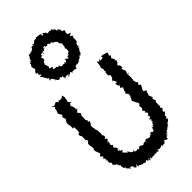

<svg xmlns="http://www.w3.org/2000/svg" viewBox="-287 -987 1073 1073"><g transform="rotate(-45 249.5 -450.5)"><path d="M251 -845C259 -836 257 -850 266 -852C255 -847 263 -849 271 -843C267 -835 272 -840 280 -839C288 -843 293 -830 284 -826C294 -837 292 -833 290 -832C307 -820 312 -831 299 -829C298 -826 318 -817 310 -807C310 -807 324 -814 311 -806C325 -792 312 -806 322 -792C328 -791 325 -797 318 -778C328 -782 326 -781 328 -784C317 -777 324 -772 313 -758C316 -753 323 -767 319 -754C319 -754 315 -741 322 -741C320 -749 309 -739 321 -744C315 -729 314 -734 296 -723C304 -725 309 -727 307 -723C290 -715 290 -727 292 -708C291 -706 285 -711 280 -714C280 -720 266 -715 270 -718C275 -701 257 -702 253 -705C253 -709 258 -715 259 -701C241 -706 244 -706 244 -706C228 -699 228 -710 225 -707C227 -717 214 -714 228 -707C225 -720 217 -724 218 -708C218 -715 202 -726 209 -723C199 -719 191 -727 187 -722C188 -740 197 -730 189 -742C180 -735 182 -742 173 -745C183 -755 181 -761 170 -751C172 -750 184 -756 175 -760C182 -763 167 -767 173 -786C169 -782 174 -781 172 -777C178 -795 184 -802 187 -786C184 -789 186 -812 190 -796C191 -811 187 -805 185 -822C187 -823 193 -817 199 -827C203 -822 190 -817 197 -833C214 -835 216 -823 209 -825C204 -840 222 -838 227 -831C219 -835 234 -849 236 -850C224 -836 246 -841 231 -852C248 -853 244 -853 244 -843ZM251 -640H271C265 -645 279 -650 269 -647C268 -636 277 -640 280 -634C282 -637 282 -638 286 -650C301 -650 307 -658 301 -649C315 -652 313 -659 322 -650C318 -661 310 -653 314 -654C332 -669 320 -653 327 -663C332 -664 338 -667 334 -662C339 -674 351 -684 344 -669C359 -683 353 -681 358 -678C360 -680 360 -690 357 -685C369 -697 358 -704 365 -695C366 -701 372 -708 382 -715C384 -720 372 -704 368 -715C368 -715 388 -717 376 -721V-727C382 -745 394 -737 389 -752C399 -745 391 -751 385 -758C398 -749 389 -761 390 -774C402 -775 382 -768 392 -772C402 -789 386 -782 384 -790C382 -791 397 -797 399 -800C395 -806 391 -801 380 -809C382 -812 380 -823 381 -827C381 -827 386 -819 384 -836C389 -839 386 -836 370 -839C379 -839 366 -847 379 -838C362 -848 376 -860 371 -849C369 -863 362 -866 356 -858C369 -872 358 -875 364 -863C348 -863 356 -864 350 -875C349 -887 345 -878 338 -879C346 -890 330 -895 328 -886C321 -898 322 -890 328 -890C326 -892 319 -892 304 -889C304 -897 302 -898 304 -897C295 -905 299 -899 284 -913C280 -914 297 -899 273 -902C273 -908 283 -913 278 -911C270 -919 256 -914 272 -920C261 -915 257 -915 244 -920C240 -919 239 -904 240 -914C229 -918 230 -911 226 -914C226 -899 224 -903 228 -917C215 -903 202 -897 206 -907C203 -905 198 -910 204 -898C185 -903 187 -894 186 -896C182 -900 186 -901 184 -889C176 -884 172 -883 168 -880C170 -892 159 -874 165 -875C167 -886 164 -875 144 -879C149 -882 142 -874 142 -863C134 -867 136 -855 147 -867C127 -868 142 -847 134 -860C133 -844 128 -839 125 -852C120 -835 131 -842 116 -840C121 -829 112 -825 119 -834C110 -825 118 -829 110 -822C109 -813 115 -804 114 -801C114 -801 117 -791 114 -795C104 -789 107 -785 99 -777C111 -783 108 -789 99 -775C105 -774 109 -777 110 -771C99 -753 115 -764 118 -749H103C112 -736 108 -736 110 -742C119 -725 114 -728 123 -731C116 -728 116 -722 128 -716C115 -713 135 -710 135 -705C131 -698 124 -704 132 -691C138 -705 134 -698 138 -695C149 -690 140 -696 154 -677C153 -672 145 -669 150 -675C162 -672 153 -671 167 -660C159 -668 162 -657 179 -662C176 -658 170 -666 181 -667C191 -658 185 -657 197 -663C194 -660 200 -642 189 -640C210 -658 199 -647 198 -637C207 -649 206 -650 228 -645C218 -640 216 -635 219 -632C226 -643 241 -639 242 -650C250 -631 247 -644 247 -631ZM381 -204C382 -191 391 -198 376 -192C380 -190 380 -192 389 -178C381 -168 369 -165 374 -167C380 -171 380 -156 382 -160C380 -152 384 -154 367 -148C374 -142 371 -143 377 -138C377 -138 368 -138 371 -128C376 -121 366 -114 370 -127C356 -115 369 -106 355 -109C363 -117 358 -113 350 -115C360 -114 354 -102 349 -99C355 -109 348 -102 344 -105C349 -88 334 -91 344 -87C327 -81 334 -83 324 -92C314 -89 321 -80 312 -92C318 -76 314 -82 314 -82C296 -80 303 -72 308 -70C300 -80 282 -75 279 -83C288 -80 288 -82 268 -83C277 -64 266 -72 266 -79C261 -74 245 -79 243 -67C251 -69 233 -72 231 -78C233 -81 226 -75 223 -80C217 -82 210 -66 206 -70C212 -73 201 -69 207 -73C200 -85 203 -73 196 -74C188 -77 187 -72 175 -86C183 -89 186 -87 183 -79C180 -78 171 -88 163 -92C161 -85 165 -100 158 -104C158 -104 160 -90 153 -110C152 -106 151 -105 154 -101C146 -102 138 -119 139 -114C146 -107 138 -112 128 -128C127 -123 138 -126 141 -134C128 -138 121 -137 131 -148C118 -148 135 -147 121 -142C125 -148 118 -163 128 -152C130 -167 120 -173 117 -172C114 -181 127 -177 119 -175C112 -174 117 -192 128 -188C117 -193 110 -200 115 -204L120 -222L109 -216L127 -238L114 -246L124 -252L125 -264L119 -269L121 -283L120 -301L119 -310L113 -321L117 -320L112 -338V-355L119 -362L126 -376L116 -380L120 -387L113 -399L115 -425L112 -424L121 -441L124 -440L109 -459L127 -476L114 -477L120 -483L113 -508L109 -506L115 -523L128 -524L114 -538L118 -551L121 -573L116 -588L107 -578L90 -576L82 -583L79 -572L67 -586C60 -583 53 -580 46 -576L31 -586L44 -568L38 -563L35 -543L34 -545L29 -531L42 -509L33 -500L37 -485L40 -481L26 -459L31 -461L26 -453L31 -432V-429L29 -413L39 -415L41 -393L39 -379L40 -373L29 -370L28 -358L35 -347V-346L34 -316V-315L40 -313L41 -304L29 -293L30 -277L32 -267L33 -251L28 -247L29 -234L30 -232L39 -208L37 -205L26 -195C41 -181 35 -195 38 -177C30 -184 28 -171 35 -172C37 -164 46 -156 37 -160C28 -156 48 -151 40 -148C33 -152 39 -141 39 -146C37 -127 38 -140 51 -119C51 -132 40 -112 44 -108C41 -106 49 -111 47 -113C40 -115 58 -103 57 -96C55 -103 45 -102 64 -99C60 -89 66 -89 69 -86C67 -83 67 -83 74 -80C66 -64 75 -70 73 -68C74 -63 74 -59 74 -59C86 -49 74 -48 85 -56C83 -43 77 -45 95 -37C82 -38 100 -31 95 -31C102 -28 94 -33 102 -25V-36C115 -27 123 -29 118 -27C118 -11 118 -21 125 -9C128 -10 131 -7 138 -22C141 -14 137 -19 138 -1C143 -6 140 -15 160 5C153 -2 158 -4 153 2C172 -6 157 0 165 4C176 0 172 6 181 7C182 9 191 8 195 -2C196 16 208 16 210 0C215 12 203 11 211 19C221 5 223 2 224 18C233 13 242 4 240 19C241 13 246 13 247 14C256 6 254 12 262 15C263 16 267 3 276 16C271 13 286 20 280 1C286 10 299 12 306 5C299 12 305 8 311 2C320 2 311 4 313 10C332 8 324 3 336 9C332 -5 340 -6 334 3C341 4 345 -6 343 -9C361 4 352 3 367 1C363 -3 359 -9 376 -13C368 -17 382 -22 383 -26C376 -26 388 -18 379 -16C379 -27 380 -35 386 -23C393 -35 392 -39 399 -36C403 -32 399 -40 403 -41C399 -37 408 -47 416 -48C415 -42 410 -42 413 -42C411 -52 418 -51 420 -52C424 -64 429 -68 422 -65C425 -59 436 -63 445 -81C445 -78 434 -86 433 -90C432 -80 452 -96 443 -85C446 -86 446 -94 446 -94C442 -107 441 -102 447 -103C453 -114 455 -105 459 -117C460 -114 461 -122 454 -122C449 -124 462 -141 466 -139C463 -147 453 -148 460 -158C456 -160 454 -146 468 -162C454 -154 466 -167 460 -178C472 -169 459 -183 462 -178C459 -195 470 -198 470 -192L465 -208L461 -219L469 -218L463 -239L459 -242L465 -256V-262L472 -275L458 -280L456 -288C461 -298 467 -307 472 -317L461 -327L472 -341L465 -342L458 -361L462 -376L459 -371L462 -389L460 -407L473 -415L458 -412L467 -431L463 -443L457 -457L466 -459L467 -468L465 -476L455 -487L467 -499L472 -514L463 -517L469 -521L459 -541L469 -552L461 -558L467 -577L471 -574L461 -580L436 -587L425 -586L429 -576L407 -572L410 -584L398 -574L389 -584L386 -569V-564L385 -553L380 -544L385 -525L382 -518L385 -509L380 -506L379 -483L390 -477L385 -458L371 -446H377L388 -423L373 -422L381 -398L390 -405L377 -387L391 -378L382 -361V-352L375 -341L373 -346L387 -329L383 -308L382 -312L375 -295L372 -290L384 -266L377 -274L390 -256V-247L381 -241L384 -221L377 -212L373 -206Z"/></g></svg>

Font: Charger Distortion
Style: 1
Weight: 400
Designer: Jasper
Foundry: Cannot Into Space Fonts
Version: Version 0.98